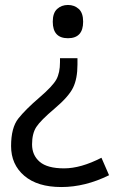

<svg xmlns="http://www.w3.org/2000/svg" viewBox="-20 -566 474 778"><path d="M316.9 -478Q316.9 -411.1 255.4 -411.1Q193.8 -411.1 193.8 -478Q193.8 -513.7 211.7 -529.8Q229.5 -545.9 255.4 -545.9Q281.2 -545.9 299.1 -529.8Q316.9 -513.7 316.9 -478ZM293.9 -330.1V-304.2Q293.9 -247.1 275.9 -210.4Q257.8 -173.8 201.2 -126Q144.5 -78.1 127.2 -51.5Q109.9 -24.9 109.9 19Q109.9 63 140.9 89.6Q171.9 116.2 239.7 116.2Q307.6 116.2 391.1 73.2L421.9 144Q325.2 191.9 228.5 191.9Q131.8 191.9 78.4 146.2Q24.9 100.6 24.9 25.9Q24.9 -48.8 54.4 -85.9Q84 -123 138.7 -169.9Q193.4 -216.8 208.3 -243.9Q223.1 -271 223.1 -314V-330.1Z"/></svg>

Font: NotoSans
Style: Regular
Weight: 400
Designer: Monotype Design team
Foundry: Monotype Imaging Inc.
Version: Version 1.04